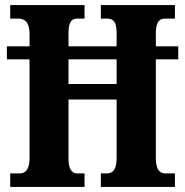

<svg xmlns="http://www.w3.org/2000/svg" viewBox="-20 -734 726 754"><path d="M20 0H312V-53H283C261 -53 249 -72 249 -111V-343H438V-115C438 -72 426 -53 400 -53H376V0H667V-53H628C606 -53 592 -71 592 -111V-501H680V-552H592V-602C592 -647 605 -661 628 -661H667V-714H376V-661H400C427 -661 438 -647 438 -602V-552H249V-605C249 -647 261 -661 283 -661H312V-714H20V-661H52C77 -661 96 -647 96 -602V-552H7V-501H96V-111C96 -72 81 -53 59 -53H20ZM249 -404V-501H438V-404Z"/></svg>

Font: Noto Serif Georgian ExtraCondensed ExtraBold
Style: Regular
Weight: 800
Width: 2
Designer: Monotype Design Team, Akaki Razmadze
Foundry: Google LLC
Version: Version 2.003